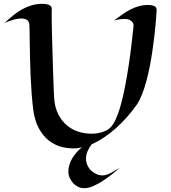

<svg xmlns="http://www.w3.org/2000/svg" viewBox="-20 -755 893 1005"><path d="M606.9 124Q589.8 137.7 567.4 156Q544.9 174.3 520 190.7Q495.1 207 469.5 218.5Q443.8 230 420.9 230Q403.8 230 388.7 222.7Q373.5 215.3 362.3 203.1Q351.1 190.9 344.5 175.3Q337.9 159.7 337.9 143.1Q337.9 124 343.5 106.4Q349.1 88.9 358.6 72.8Q368.2 56.6 381.1 42.2Q394 27.8 409.2 16.1Q402.3 17.6 395.5 18.8Q388.7 20 381.8 21Q343.8 23.9 306.2 14.9Q268.6 5.9 237.3 -18.1Q206.1 -42 183.8 -82.3Q161.6 -122.6 153.8 -182.1Q148.9 -221.7 145.5 -267.3Q142.1 -313 140.1 -359.4Q138.2 -405.8 137.2 -450Q136.2 -494.1 135.7 -530.5Q135.3 -566.9 134.8 -592.5Q134.3 -618.2 133.8 -627Q130.9 -658.2 90.8 -658.2Q75.2 -658.2 53.5 -652.6Q31.7 -647 3.9 -634.8Q27.3 -656.7 49.8 -675Q72.3 -693.4 96.2 -706.5Q120.1 -719.7 146 -727.3Q171.9 -734.9 202.1 -734.9Q212.4 -734.9 221.4 -733.4Q230.5 -731.9 237.1 -728.8Q243.7 -725.6 247.6 -720.5Q251.5 -715.3 251 -708Q250.5 -700.7 250.5 -680.4Q250.5 -660.2 251 -631.1Q251.5 -602.1 252.4 -566.7Q253.4 -531.2 254.4 -493.7Q255.4 -456.1 256.6 -418.5Q257.8 -380.9 259 -347.7Q260.3 -314.5 261.2 -288.1Q262.2 -261.7 263.2 -246.1Q266.1 -193.4 284.9 -157Q303.7 -120.6 331.3 -97.9Q358.9 -75.2 392.1 -65.2Q425.3 -55.2 457 -55.2Q485.8 -55.2 510 -62Q534.2 -68.8 550.8 -81.1Q569.3 -94.7 585 -128.9Q600.6 -163.1 613.3 -209.5Q626 -255.9 636.2 -310.5Q646.5 -365.2 654.8 -420.7Q663.1 -476.1 668.9 -527.8Q674.8 -579.6 679.2 -620.1Q679.7 -629.9 674.3 -637.7Q669.9 -644.5 659.9 -650.1Q649.9 -655.8 629.9 -655.8Q619.6 -655.8 606.7 -654.1Q593.8 -652.3 577.1 -647.9Q598.6 -664.6 619.9 -679.4Q641.1 -694.3 662.6 -705.3Q684.1 -716.3 707 -722.7Q730 -729 754.9 -729Q775.4 -729 788.1 -722.9Q800.8 -716.8 799.8 -700.2Q799.3 -693.8 798.1 -674.1Q796.9 -654.3 794.2 -625.5Q791.5 -596.7 787.4 -560.5Q783.2 -524.4 777.3 -485.4Q771.5 -446.3 763.7 -406.2Q755.9 -366.2 745.8 -329.3Q735.8 -292.5 723.4 -261Q710.9 -229.5 695.8 -207Q672.4 -173.3 644.5 -142.1Q616.7 -110.8 586.4 -83.7Q556.2 -56.6 523.9 -35.2Q491.7 -13.7 460 0Q447.3 16.6 438.7 35.6Q430.2 54.7 430.2 76.2Q430.2 93.3 437.3 109.1Q444.3 125 456.3 137Q468.3 148.9 484.1 156Q500 163.1 517.1 163.1Q528.8 163.1 540.3 158.9Q551.8 154.8 563 148.7Q574.2 142.6 585.4 135.7Q596.7 128.9 606.9 124Z"/></svg>

Font: Eagle Lake
Style: Regular
Weight: 400
Designer: Astigmatic (AOETI)
Foundry: Astigmatic (AOETI)
Version: Version 1.000